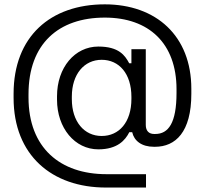

<svg xmlns="http://www.w3.org/2000/svg" viewBox="-20 -734 920 862"><path d="M560.5 -140.5H573.5C582 -102 615.5 -75 671 -75H676C768 -75 839 -141 839 -312.5V-335.5C839 -572.5 681.5 -714.5 450.5 -714.5C206.5 -714.5 41 -570 41 -313V-294.5C41 -37 213 108 455.5 108H635.5V48H457.5C250.5 48 108 -70 108 -296.5V-311C108 -537.5 243 -655 450.5 -655C649 -655 772.5 -539 772.5 -333.5V-317C772.5 -181.5 736 -132.5 677 -132.5H672C649 -132.5 634.5 -146 634.5 -173V-513H570V-450H560C541.5 -484.5 514.5 -525 421.5 -525C316 -525 236 -431 236 -302V-286.5C236 -159 316 -63.5 421.5 -63.5C507 -63.5 542.5 -104.5 560.5 -140.5ZM436.5 -123.5C358 -123.5 302.5 -188 302.5 -289V-300C302.5 -401 358 -465.5 436.5 -465.5C514.5 -465.5 570 -403.5 570 -299V-290C570 -185 514.5 -123.5 436.5 -123.5Z"/></svg>

Font: MCL Standard Light
Style: Regular
Weight: 300
Designer: Květoslav Bartoš
Foundry: Florian Karsten
Version: Version 1.001;Glyphs 3.2.3 (3260)